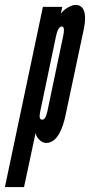

<svg xmlns="http://www.w3.org/2000/svg" viewBox="-64 -575 367 783"><path d="M-44 188H34L81 -32C86 -10 106 8 124 8C173 8 193 -60 202 -99L276 -448C284 -483 295 -555 244 -555C226 -555 196 -537 184 -519L190 -547H111ZM165 -430C169 -449 177 -467 188 -467C199 -467 198 -449 194 -430L129 -120C124 -98 118 -87 108 -87C98 -87 95 -97 100 -120Z"/></svg>

Font: League Gothic Condensed Italic
Style: Regular
Weight: 400
Width: 3
Designer: Tyler Finck
Foundry: The League of Moveable Type
Version: Version 1.001;PS 001.001;hotconv 1.0.56;makeotf.lib2.0.21325